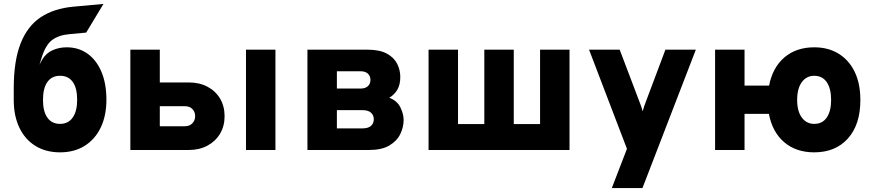

<svg xmlns="http://www.w3.org/2000/svg" viewBox="-20 -764 4452 978"><path d="M286 12Q213.5 12 160.5 -20.8Q107.5 -53.5 78.8 -113.5Q50 -173.5 50 -255V-314Q50 -453.5 84.8 -542.2Q119.5 -631 187.2 -676Q255 -721 354 -730L507 -744L419 -598L333 -590Q278.5 -585 245 -559.8Q211.5 -534.5 191 -467Q189 -459.5 186.5 -451.8Q184 -444 181 -434Q185 -441.5 188.2 -448Q191.5 -454.5 196 -462Q215 -493.5 247.8 -508.2Q280.5 -523 320 -523Q380.5 -523 426 -490.5Q471.5 -458 496.8 -398Q522 -338 522 -256Q522 -174.5 493 -114.2Q464 -54 411 -21Q358 12 286 12ZM286 -133Q327.5 -133 350.2 -165Q373 -197 373 -256Q373 -315.5 350.5 -346.8Q328 -378 286 -378Q244 -378 221.5 -346.5Q199 -315 199 -255Q199 -196 221.5 -164.5Q244 -133 286 -133Z M644 0V-511H794V-344H942Q996 -344 1037 -322.2Q1078 -300.5 1101 -261.8Q1124 -223 1124 -172Q1124 -121.5 1100.8 -82.8Q1077.5 -44 1036.5 -22Q995.5 0 942 0ZM794 -121H922Q945.5 -121 959.8 -135.8Q974 -150.5 974 -172Q974 -194.5 959.8 -208.8Q945.5 -223 922 -223H794ZM1233 0V-511H1383V0Z M1546 0V-511H1851Q1914 -511 1950.8 -490.8Q1987.5 -470.5 2003.2 -438.8Q2019 -407 2019 -372Q2019 -333 2004.2 -307.5Q1989.5 -282 1963 -266Q2003 -251 2019.5 -217Q2036 -183 2036 -153Q2036 -116 2018.8 -80.8Q2001.5 -45.5 1963 -22.8Q1924.5 0 1860 0ZM1696 -313H1817Q1841 -313 1854 -325.2Q1867 -337.5 1867 -357Q1867 -376.5 1854 -388.8Q1841 -401 1817 -401H1696ZM1696 -110H1825Q1856 -110 1870 -123Q1884 -136 1884 -157Q1884 -176.5 1870 -189.8Q1856 -203 1825 -203H1696Z M2163 0V-511H2313V-132H2447V-511H2597V-132H2731V-511H2881V0Z M3096.5 194 3173.5 -6 2980.5 -511H3136.5L3237.5 -245Q3241.5 -236 3246 -222.5Q3250.5 -209 3253.5 -197Q3256.5 -209 3261.2 -222.2Q3266 -235.5 3269.5 -245L3369.5 -511H3524.5L3252.5 194Z M4127.5 12Q4035.5 12 3975 -39.2Q3914.5 -90.5 3896.5 -184H3772.5V0H3622.5V-511H3772.5V-328H3897.5Q3915.5 -420.5 3975.8 -471.8Q4036 -523 4127.5 -523Q4199.5 -523 4252.2 -490.2Q4305 -457.5 4333.8 -397.5Q4362.5 -337.5 4362.5 -255Q4362.5 -129 4299 -58.5Q4235.5 12 4127.5 12ZM4127.5 -133Q4169 -133 4191.2 -165.2Q4213.5 -197.5 4213.5 -255Q4213.5 -313 4191.2 -345.5Q4169 -378 4127.5 -378Q4088 -378 4064.2 -345.5Q4040.5 -313 4040.5 -255Q4040.5 -197.5 4064.2 -165.2Q4088 -133 4127.5 -133Z"/></svg>

Font: Overpass Black
Style: Regular
Weight: 900
Designer: Delve Withrington, Dave Bailey, Thomas Jockin
Foundry: Delve Fonts LLC
Version: Version 4.000; ttfautohint (v1.8.3)